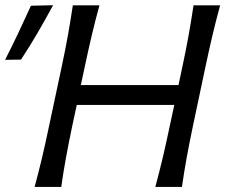

<svg xmlns="http://www.w3.org/2000/svg" viewBox="-51 -734 884 754"><path d="M85 0Q101 -59.5 114 -114.2Q127 -169 141 -236L191.5 -473Q206 -541 216 -597Q226 -653 235 -713H339.5Q323 -653 309.8 -597Q296.5 -541 282 -472.5L266.5 -400H650L665.5 -473Q680 -541 690 -597Q700 -653 709 -713H813.5Q797 -653 783.8 -597Q770.5 -541 756 -472.5L706 -236Q692 -169 682 -114.2Q672 -59.5 663.5 0H559Q575 -59.5 588 -114.2Q601 -169 615 -236L633.5 -322H250.5L232 -236Q218 -169 208 -114.2Q198 -59.5 189.5 0ZM-31 -499Q-4 -552 21.2 -605.2Q46.5 -658.5 70.5 -711.5L157.5 -713.5Q128 -659 96.8 -605.2Q65.5 -551.5 31.5 -500Z"/></svg>

Font: Commissioner Flair
Style: Italic
Weight: 400
Italic angle: -12°
Designer: Kostas Bartsokas
Foundry: Kostas Bartsokas
Version: Version 1.000; ttfautohint (v1.8.3)